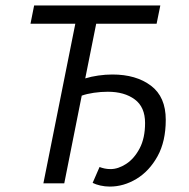

<svg xmlns="http://www.w3.org/2000/svg" viewBox="-20 -677 699 709"><path d="M385.5 12Q367.6 12 350.5 8.1Q333.5 4.2 322.1 -1.7L347.6 -60.3Q356.2 -56.9 366.2 -54.8Q376.1 -52.6 388.2 -52.6Q416.5 -52.6 446.1 -71.9Q475.7 -91.2 495.7 -129.1Q515.7 -167 515.7 -222.8Q515.7 -281.7 477.6 -309.9Q439.5 -338.2 378.1 -338.2Q352.7 -338.2 326.6 -334.4Q300.6 -330.6 281.8 -323.8L217.3 0H140.2L258.1 -589.3H92.6L106 -656.7H572L558.3 -589.3H335.2L294.8 -387.5Q316.5 -394.3 343.2 -398.1Q369.8 -401.9 394.9 -401.9Q482.8 -401.9 537.4 -360.6Q592.1 -319.4 592.1 -234.7Q592.1 -154.9 561.8 -100.1Q531.4 -45.2 484.2 -16.6Q436.9 12 385.5 12Z"/></svg>

Font: Source Sans Variable
Style: Italic
Weight: 200
Italic angle: -11°
Designer: Paul D. Hunt
Foundry: Adobe Systems Incorporated
Version: Version 3.006;hotconv 1.0.111;makeotfexe 2.5.65597